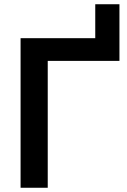

<svg xmlns="http://www.w3.org/2000/svg" viewBox="-20 -885 599 905"><path d="M77 0V-705H429V-865H543V-598H205V0Z"/></svg>

Font: NunitoSans3
Style: Bold
Weight: 700
Designer: Vernon Adams
Foundry: Vernon Adams
Version: Version 3.101;gftools[0.9.27]